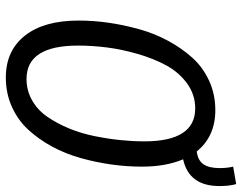

<svg xmlns="http://www.w3.org/2000/svg" viewBox="-105 -705 822 652"><g transform="rotate(90 306.0 -379.0)"><path d="M611.8 -712.9Q611.8 -609.9 521 -589.8Q545.9 -530.8 545.9 -450.2Q545.9 -399.4 538.8 -347.7Q531.7 -295.9 517.1 -243.2Q502.4 -190.4 477.8 -145Q453.1 -99.6 420.7 -64.2Q388.2 -28.8 342.5 -8.3Q296.9 12.2 243.2 12.2Q152.3 12.2 101.1 -52.5Q49.8 -117.2 49.8 -234.9Q49.8 -284.7 57.1 -336.2Q64.5 -387.7 79.1 -440.4Q93.8 -493.2 118.7 -539.1Q143.6 -585 176 -621.1Q208.5 -657.2 254.4 -678.2Q300.3 -699.2 354 -699.2Q443.4 -699.2 494.1 -636.2Q524.4 -639.6 537.6 -658.7Q550.8 -677.7 550.8 -713.9Q550.8 -739.3 545.9 -759.8L605 -770Q611.8 -748.5 611.8 -712.9ZM248 -58.1Q288.1 -58.1 321.5 -77.4Q355 -96.7 377.4 -129.9Q399.9 -163.1 416.5 -203.4Q433.1 -243.7 442.4 -290Q451.7 -336.4 455.8 -377.7Q460 -418.9 460 -458Q460 -630.9 348.1 -630.9Q301.3 -630.9 263.4 -603.3Q225.6 -575.7 202.4 -533.2Q179.2 -490.7 163.3 -436Q147.5 -381.3 141.1 -330.8Q134.8 -280.3 134.8 -232.9Q134.8 -58.1 248 -58.1Z"/></g></svg>

Font: Fira Sans Compressed Book
Style: Italic
Weight: 350
Width: 3
Italic angle: -8°
Designer: Carrois Corporate & Edenspiekermann AG
Foundry: Carrois Corporate GbR & Edenspiekermann AG
Version: Version 4.203;PS 004.203;hotconv 1.0.88;makeotf.lib2.5.64775